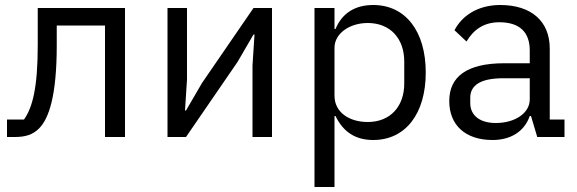

<svg xmlns="http://www.w3.org/2000/svg" viewBox="-20 -548 2307 768"><path d="M8 -70V0H39C81 0 111 -9 136 -34C176 -74 207 -166 207 -367V-446H400V0H480V-516H131V-369C131 -197 110 -118 76 -70Z M650 -516V0H724L930 -300L994 -410H998L990 -286V0H1068V-516H994L788 -216L724 -106H720L728 -230V-516Z M1238 -516V200H1318V-84H1322C1353 -20 1402 12 1473 12C1602 12 1683 -93 1683 -258C1683 -423 1602 -528 1473 -528C1402 -528 1349 -497 1322 -432H1318V-516ZM1451 -60C1378 -60 1318 -98 1318 -165V-357C1318 -414 1378 -456 1451 -456C1541 -456 1597 -394 1597 -302V-214C1597 -122 1541 -60 1451 -60Z M2129 0H2238V-70H2179V-354C2179 -463 2105 -528 1981 -528C1888 -528 1826 -482 1798 -427L1846 -382C1874 -429 1915 -459 1977 -459C2059 -459 2099 -419 2099 -346V-295H1997C1847 -295 1777 -241 1777 -144C1777 -48 1841 12 1950 12C2022 12 2077 -21 2099 -84H2104ZM1963 -56C1901 -56 1861 -85 1861 -136V-157C1861 -207 1902 -235 1993 -235H2099V-150C2099 -97 2042 -56 1963 -56Z"/></svg>

Font: Braiins Sans
Style: Regular
Weight: 400
Designer: Mike Abbink, Paul van der Laan, Pieter van Rosmalen, Jiri Chlebus, Lubos Buracinsky
Foundry: Bold Monday, Sudetype
Version: Version 1.000;hotconv 1.0.109;makeotfexe 2.5.65596